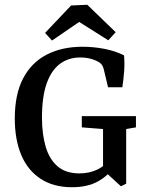

<svg xmlns="http://www.w3.org/2000/svg" viewBox="-20 -776 619 805"><path d="M282 9Q204 9 150 -26.5Q96 -62 69 -126.5Q42 -191 42 -279Q42 -380 76.5 -446.5Q111 -513 175 -546.5Q239 -580 326 -580Q373 -580 418.5 -571Q464 -562 500 -544Q503 -511 500.5 -477.5Q498 -444 493 -410H433L415 -486Q412 -497 408 -503Q404 -509 397 -514Q383 -523 362.5 -529Q342 -535 316 -535Q267 -535 231 -508Q195 -481 175.5 -425.5Q156 -370 156 -283Q156 -214 171.5 -161Q187 -108 221.5 -78.5Q256 -49 313 -49Q355 -49 389 -65.5Q423 -82 444 -117L459 -79Q434 -39 390 -15Q346 9 282 9ZM487 5 427 -50H412V-235L323 -242V-289H550V-242L509 -235V-6ZM169 -638 278 -753 346 -756 465 -641 434 -607 312 -684 198 -606Z"/></svg>

Font: Rasa Medium
Style: Regular
Weight: 500
Designer: Anna Giedrys (Yrsa+Rasa design), David Brezina (Yrsa art-direction, Rasa art-direction, design)
Foundry: Rosetta Type Foundry
Version: Version 2.004